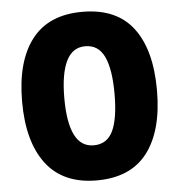

<svg xmlns="http://www.w3.org/2000/svg" viewBox="-52 -775 779 834"><g transform="rotate(-5 337.0 -357.5)"><path d="M631 -358Q631 -182 558 -86Q485 10 337 10Q191 10 117 -86.5Q43 -183 43 -359Q43 -534 116.5 -629.5Q190 -725 337 -725Q486 -725 558.5 -629.5Q631 -534 631 -358ZM227 -358Q227 -252 254 -197.5Q281 -143 337 -143Q395 -143 420.5 -196.5Q446 -250 446 -358Q446 -466 420 -520.5Q394 -575 337 -575Q281 -575 254 -519.5Q227 -464 227 -358Z"/></g></svg>

Font: Noto Sans Tamil Condensed Black
Style: Regular
Weight: 900
Width: 3
Designer: Jelle Bosma - Monotype Design Team
Foundry: Monotype Imaging Inc.
Version: Version 2.004; ttfautohint (v1.8.4.7-5d5b)